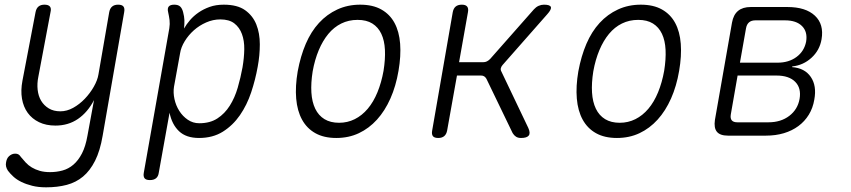

<svg xmlns="http://www.w3.org/2000/svg" viewBox="-20 -580 3640 821"><path d="M354 0 382 -152Q355 -100 313.5 -71.5Q272 -43 217 -43Q177 -43 147 -57.5Q117 -72 98.5 -97.5Q80 -123 74 -158Q68 -193 76 -235L132 -528Q135 -544 144.5 -552Q154 -560 170 -560Q187 -560 193.5 -552Q200 -544 196 -528L144 -252Q138 -223 141 -196Q144 -169 156 -149Q168 -129 188.5 -116.5Q209 -104 238 -104Q266 -104 293 -119Q320 -134 342.5 -157.5Q365 -181 381 -209Q397 -237 401 -262L447 -528Q450 -544 459.5 -552Q469 -560 485 -560Q502 -560 508 -552Q514 -544 511 -528L419 0Q408 65 386.5 107.5Q365 150 335 175Q305 200 265.5 210.5Q226 221 177 221Q144 221 118 214.5Q92 208 71.5 198Q51 188 37 175Q23 162 14 150Q8 141 6 132Q4 123 6 114Q7 107 10 100Q13 93 18.5 88Q24 83 30.5 80Q37 77 45 77Q53 77 58.5 80Q64 83 70 92Q79 103 90 115Q101 127 116 136Q131 145 150 150.5Q169 156 194 156Q222 156 247.5 149Q273 142 294 124Q315 106 330.5 76Q346 46 354 0Z M767 -458Q777 -476 792.5 -494Q808 -512 829 -526.5Q850 -541 876.5 -550.5Q903 -560 937 -560Q995 -560 1028 -536.5Q1061 -513 1076 -475.5Q1091 -438 1091 -390.5Q1091 -343 1082 -295Q1072 -239 1054 -185Q1036 -131 1006 -87.5Q976 -44 933 -17Q890 10 831 10Q776 10 745.5 -19Q715 -48 705 -98L659 158Q657 174 647.5 182Q638 190 621 190Q604 190 598 182Q592 174 595 158L704 -459Q707 -478 705 -494Q703 -510 699 -528Q695 -544 701.5 -552Q708 -560 725 -560Q742 -560 750.5 -552Q759 -544 763 -528Q768 -509 768.5 -494Q769 -479 767 -458ZM922 -497Q891 -497 861.5 -484Q832 -471 809 -450.5Q786 -430 770 -404Q754 -378 750 -352L724 -209Q720 -184 726 -156.5Q732 -129 746.5 -106Q761 -83 783 -68Q805 -53 832 -53Q878 -53 909.5 -73.5Q941 -94 962.5 -128Q984 -162 996.5 -205Q1009 -248 1017 -292Q1024 -333 1024.5 -369.5Q1025 -406 1014.5 -434.5Q1004 -463 982 -480Q960 -497 922 -497Z M1418 10Q1365 10 1328.5 -10.5Q1292 -31 1271.5 -68.5Q1251 -106 1246.5 -158.5Q1242 -211 1253 -275Q1265 -340 1287.5 -392.5Q1310 -445 1344 -482Q1378 -519 1422.5 -539.5Q1467 -560 1520 -560Q1574 -560 1610.5 -539.5Q1647 -519 1667 -482Q1687 -445 1691 -393Q1695 -341 1684 -277Q1673 -212 1649.5 -159Q1626 -106 1592 -68.5Q1558 -31 1514.5 -10.5Q1471 10 1418 10ZM1430 -55Q1466 -55 1497 -70.5Q1528 -86 1552.5 -115Q1577 -144 1594 -185.5Q1611 -227 1620 -277Q1628 -327 1626 -367Q1624 -407 1610.5 -435.5Q1597 -464 1572 -479.5Q1547 -495 1509 -495Q1471 -495 1439.5 -479.5Q1408 -464 1384 -435Q1360 -406 1343 -365.5Q1326 -325 1317 -275Q1309 -225 1311.5 -184.5Q1314 -144 1328 -115Q1342 -86 1367.5 -70.5Q1393 -55 1430 -55Z M1854 10Q1837 10 1831 2Q1825 -6 1828 -22L1916 -528Q1919 -544 1928.5 -552Q1938 -560 1955 -560Q1971 -560 1977.5 -552Q1984 -544 1981 -528L1943 -314H2046Q2055 -314 2062 -317.5Q2069 -321 2076 -328L2263 -540Q2272 -550 2283 -555Q2294 -560 2306 -560Q2332 -560 2335.5 -550Q2339 -540 2320 -519L2129 -302Q2123 -295 2121.5 -288Q2120 -281 2124 -274L2239 -33Q2249 -11 2241 -0.5Q2233 10 2208 10Q2195 10 2186.5 4.5Q2178 -1 2172 -11L2060 -243Q2056 -250 2050.5 -253.5Q2045 -257 2037 -257H1934L1892 -22Q1889 -6 1879.5 2Q1870 10 1854 10Z M2618 10Q2565 10 2528.5 -10.5Q2492 -31 2471.5 -68.5Q2451 -106 2446.5 -158.5Q2442 -211 2453 -275Q2465 -340 2487.5 -392.5Q2510 -445 2544 -482Q2578 -519 2622.5 -539.5Q2667 -560 2720 -560Q2774 -560 2810.5 -539.5Q2847 -519 2867 -482Q2887 -445 2891 -393Q2895 -341 2884 -277Q2873 -212 2849.5 -159Q2826 -106 2792 -68.5Q2758 -31 2714.5 -10.5Q2671 10 2618 10ZM2630 -55Q2666 -55 2697 -70.5Q2728 -86 2752.5 -115Q2777 -144 2794 -185.5Q2811 -227 2820 -277Q2828 -327 2826 -367Q2824 -407 2810.5 -435.5Q2797 -464 2772 -479.5Q2747 -495 2709 -495Q2671 -495 2639.5 -479.5Q2608 -464 2584 -435Q2560 -406 2543 -365.5Q2526 -325 2517 -275Q2509 -225 2511.5 -184.5Q2514 -144 2528 -115Q2542 -86 2567.5 -70.5Q2593 -55 2630 -55Z M3093 0Q3059 0 3045.5 -16.5Q3032 -33 3037 -67L3110 -483Q3116 -517 3136 -533.5Q3156 -550 3190 -550H3347Q3425 -550 3464.5 -513Q3504 -476 3493 -412Q3485 -365 3450 -333Q3415 -301 3368 -296L3367 -293Q3421 -289 3447 -251Q3473 -213 3462 -154Q3456 -118 3438.5 -89.5Q3421 -61 3394 -41Q3367 -21 3332 -10.5Q3297 0 3255 0ZM3134 -257 3105 -91Q3102 -74 3109 -65.5Q3116 -57 3133 -57H3266Q3319 -57 3355 -84.5Q3391 -112 3399 -157Q3407 -203 3380.5 -230Q3354 -257 3300 -257ZM3210 -493Q3193 -493 3183 -484.5Q3173 -476 3170 -459L3144 -312H3305Q3353 -312 3386 -336.5Q3419 -361 3427 -402Q3434 -444 3409.5 -468.5Q3385 -493 3337 -493Z"/></svg>

Font: Maple Mono ExtraLight
Style: Italic
Weight: 275
Italic angle: -10°
Monospace: yes
Designer: subframe7536
Version: Version 7.000